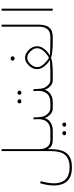

<svg xmlns="http://www.w3.org/2000/svg" viewBox="730 -1418 930 2429"><g transform="rotate(-90 1194.5 -203.0)"><path d="M292.5 242.2Q207.5 242.2 157.2 212.9Q106.9 183.6 85 131.8Q63 80.1 63 13.2Q63 -28.3 70.6 -72.8Q78.1 -117.2 91.8 -160.6L117.7 -150.9Q106 -110.4 98.1 -67.9Q90.3 -25.4 90.3 16.1Q90.3 72.3 109.9 116.7Q129.4 161.1 173.8 187Q218.3 212.9 292.5 212.9Q399.4 212.9 448.7 156.7Q498 100.6 498 -18.6V-647.9H522.5V-170.4Q522.5 -107.4 551.8 -68.8Q581.1 -30.3 640.1 -30.3H668.9V0H640.1Q601.6 0 570.6 -13.7Q539.6 -27.3 522.9 -65.9Q523.9 -2.9 517.1 52.7Q510.3 108.4 487.3 151.1Q464.4 193.8 417.7 218Q371.1 242.2 292.5 242.2Z M650.4 -30.3H756.3Q821.8 -30.3 861.6 -66.7Q901.4 -103 901.9 -182.1Q901.9 -200.7 901.1 -212.6Q900.4 -224.6 899.4 -243.2L922.9 -246.1L928.7 -162.6Q931.2 -123.5 948 -93.8Q964.8 -64 989.3 -47.1Q1013.7 -30.3 1038.6 -30.3H1066.9V0H1038.6Q1002.4 0 975.6 -19.8Q948.7 -39.6 933.6 -64.2Q918.5 -88.9 917 -103Q902.8 -55.7 860.4 -27.8Q817.9 0 755.4 0H650.4ZM807.1 145.5Q807.1 135.7 814.7 128.4Q822.3 121.1 833.5 121.1Q844.7 121.1 852.3 128.2Q859.9 135.3 859.9 145.5Q859.9 155.8 852.3 162.8Q844.7 169.9 833.5 169.9Q822.3 169.9 814.7 162.6Q807.1 155.3 807.1 145.5ZM698.2 145.5Q698.2 135.7 705.8 128.4Q713.4 121.1 724.6 121.1Q735.8 121.1 743.4 128.2Q751 135.3 751 145.5Q751 155.8 743.4 162.8Q735.8 169.9 724.6 169.9Q713.4 169.9 705.8 162.6Q698.2 155.3 698.2 145.5Z M1210 -421.4Q1210 -431.2 1217.5 -438.5Q1225.1 -445.8 1236.3 -445.8Q1247.6 -445.8 1255.1 -438.7Q1262.7 -431.6 1262.7 -421.4Q1262.7 -411.1 1255.1 -404.1Q1247.6 -397 1236.3 -397Q1225.1 -397 1217.5 -404.3Q1210 -411.6 1210 -421.4ZM1101.1 -421.4Q1101.1 -431.2 1108.6 -438.5Q1116.2 -445.8 1127.4 -445.8Q1138.7 -445.8 1146.2 -438.7Q1153.8 -431.6 1153.8 -421.4Q1153.8 -411.1 1146.2 -404.1Q1138.7 -397 1127.4 -397Q1116.2 -397 1108.6 -404.3Q1101.1 -411.6 1101.1 -421.4ZM1047.4 -30.3H1114.3Q1179.7 -30.3 1219.5 -66.7Q1259.3 -103 1259.8 -182.1Q1259.8 -200.7 1259 -212.6Q1258.3 -224.6 1257.3 -243.2L1280.8 -246.1L1286.6 -162.6Q1289.1 -123.5 1305.9 -93.8Q1322.8 -64 1347.2 -47.1Q1371.6 -30.3 1396.5 -30.3H1424.8V0H1396.5Q1360.4 0 1333.5 -19.8Q1306.6 -39.6 1291.5 -64.2Q1276.4 -88.9 1274.9 -103Q1260.7 -55.7 1218.3 -27.8Q1175.8 0 1113.3 0H1047.4Z M1642.6 -507.8Q1642.6 -518.1 1650.1 -525.6Q1657.7 -533.2 1669.9 -533.2Q1681.6 -533.2 1689.2 -525.9Q1696.8 -518.6 1696.8 -507.8Q1696.8 -497.1 1689.2 -489.7Q1681.6 -482.4 1669.9 -482.4Q1657.7 -482.4 1650.1 -490Q1642.6 -497.6 1642.6 -507.8ZM1824.2 -200.2Q1824.2 -162.1 1805.4 -130.1Q1786.6 -98.1 1759.5 -74.2Q1732.4 -50.3 1707.5 -35.2Q1728.5 -34.2 1761.2 -33Q1793.9 -31.7 1825.7 -31Q1857.4 -30.3 1875 -30.3H1921.9V0H1876.5Q1847.2 0 1810.5 -1.7Q1773.9 -3.4 1738.8 -8.1Q1703.6 -12.7 1677.7 -22Q1652.3 -11.7 1616 -7.1Q1579.6 -2.4 1542 -1.2Q1504.4 0 1473.6 0H1406.2V-30.3H1473.6Q1493.2 -30.3 1525.9 -31Q1558.6 -31.7 1592.8 -33Q1627 -34.2 1649.9 -35.6Q1626 -50.8 1599.1 -75Q1572.3 -99.1 1553.7 -131.1Q1535.2 -163.1 1535.2 -201.2Q1535.2 -237.8 1556.9 -272Q1578.6 -306.2 1611.6 -328.4Q1644.5 -350.6 1678.2 -350.6Q1713.4 -350.6 1747.1 -328.4Q1780.8 -306.2 1802.5 -271.7Q1824.2 -237.3 1824.2 -200.2ZM1678.2 -322.3Q1647.9 -322.3 1620.8 -302.2Q1593.8 -282.2 1577.1 -253.7Q1560.5 -225.1 1560.5 -199.2Q1560.5 -166 1581.5 -135.7Q1602.5 -105.5 1630.4 -82.5Q1658.2 -59.6 1678.2 -47.4Q1701.7 -60.1 1730 -82.8Q1758.3 -105.5 1778.8 -135.7Q1799.3 -166 1799.3 -200.2Q1799.3 -226.6 1781.7 -254.9Q1764.2 -283.2 1736.6 -302.7Q1709 -322.3 1678.2 -322.3Z M1903.8 -30.3H1937.5Q2012.2 -30.3 2042.2 -69.6Q2072.3 -108.9 2072.3 -175.8V-647.9H2097.2V-176.3Q2097.2 -87.4 2060.5 -43.7Q2023.9 0 1937 0H1903.8Z M2299.8 -647.9V0H2274.9V-647.9Z"/></g></svg>

Font: Vazirmatn RD Thin
Style: Regular
Weight: 100
Designer: Saber Rastikerdar
Foundry: Saber Rastikerdar
Version: Version 32.102